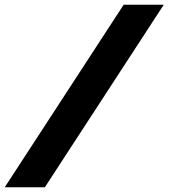

<svg xmlns="http://www.w3.org/2000/svg" viewBox="-55 -710 710 809"><path d="M134 79H-35L466 -690H635Z"/></svg>

Font: Exo 2.0 Black
Style: Italic
Weight: 900
Italic angle: -8°
Designer: Natanael Gama
Version: Version 1.001;PS 001.001;hotconv 1.0.70;makeotf.lib2.5.58329